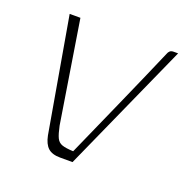

<svg xmlns="http://www.w3.org/2000/svg" viewBox="-83 -477 539 554"><g transform="rotate(20 187.0 -199.5)"><path d="M157 0Q132 0 119.5 -11.5Q107 -23 102 -48L41 -399H74L124 -86Q129 -62 134.5 -50.5Q140 -39 151.5 -35Q163 -31 186 -30Q226 -120 265.5 -209Q305 -298 343 -386Q345 -392 349 -395.5Q353 -399 360 -399H374L195 0Z"/></g></svg>

Font: Genos ExtraLight
Style: Italic
Weight: 250
Italic angle: -8°
Designer: Robert E. Leuschke
Foundry: Robert E. Leuschke
Version: Version 1.010